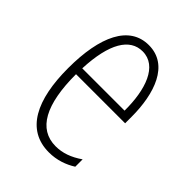

<svg xmlns="http://www.w3.org/2000/svg" viewBox="-166 -624 719 719"><g transform="rotate(45 194.0 -264.5)"><path d="M199 -539C96 -539 46 -433 46 -264C46 -97 98 10 218 10C260 10 296 -3 326 -22V-61C290 -36 256 -24 220 -24C128 -24 83 -109 83 -269H343V-303C343 -425 305 -539 199 -539ZM199 -506C277 -506 309 -412 308 -301H84C90 -439 132 -506 199 -506Z"/></g></svg>

Font: Noto Sans Telugu ExtraCondensed ExtraLight
Style: Regular
Weight: 200
Width: 2
Designer: Jelle Bosma - Monotype Design Team
Foundry: Monotype Imaging Inc.
Version: Version 2.005